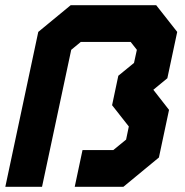

<svg xmlns="http://www.w3.org/2000/svg" viewBox="-40 -720 712 740"><path d="M-19.5 0 107.5 -597 232.5 -700H562L643 -597L605 -418.5L551 -374L611.5 -296.5L572.5 -113L435.5 0H248L278 -141.5H396.5L446 -182L456.5 -232.5L392 -314.5L416 -428L476.5 -477.5L487.5 -528L463.5 -558.5H271.5L234.5 -528L122 0ZM64.5 -71H64L172 -577.5L233 -629.5H531.5L567.5 -575L539.5 -444L485.5 -398.5L474 -344.5L532.5 -266L505.5 -138.5L420.5 -72H317.5H318H420.5L505.5 -138.5L532.5 -266L474 -344.5L485.5 -398.5L539.5 -444L567.5 -575L531.5 -629.5H233L172.5 -577.5Z"/></svg>

Font: Tourney Thin Black
Style: Italic
Weight: 900
Italic angle: -12°
Version: Version 1.015